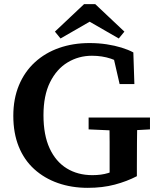

<svg xmlns="http://www.w3.org/2000/svg" viewBox="-20 -887 765 923"><path d="M402 16Q324 16 258.5 -7Q193 -30 144.5 -74Q96 -118 70 -182.5Q44 -247 44 -330Q44 -412 71 -477Q98 -542 147.5 -587.5Q197 -633 264 -656.5Q331 -680 410 -680Q454 -680 493 -674Q532 -668 564.5 -658Q597 -648 621 -635L626 -483H555L521 -631L591 -622V-563Q555 -591 513 -605Q471 -619 422 -619Q358 -619 305 -587Q252 -555 220.5 -491.5Q189 -428 189 -333Q189 -238 218.5 -174Q248 -110 301 -77.5Q354 -45 424 -45Q467 -45 499.5 -55Q532 -65 565 -83L507 -25V-87Q507 -145 507 -203.5Q507 -262 506 -322H640Q639 -263 638.5 -204Q638 -145 638 -87V-40Q590 -15 531.5 0.5Q473 16 402 16ZM406 -265V-322H701V-265L592 -259H541ZM438 -867 578 -735 551 -702 367 -808H455L271 -702L244 -735L384 -867Z"/></svg>

Font: Source Serif 4 SemiBold
Style: Regular
Weight: 600
Designer: Frank Grießhammer
Foundry: Adobe Systems Incorporated
Version: Version 4.004;hotconv 1.0.116;makeotfexe 2.5.65601